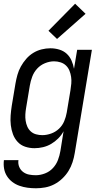

<svg xmlns="http://www.w3.org/2000/svg" viewBox="-27 -787 547 1030"><path d="M166 223Q143 223 120.5 220Q98 217 77 209.5Q56 202 39 189Q22 176 10.5 158Q-1 140 -5 118Q-9 96 -6 72H72Q69 91 76 108Q83 125 97 135.5Q111 146 128.5 149.5Q146 153 165 153Q189 153 214 143.5Q239 134 257 114.5Q275 95 284 71Q293 47 297 23L314 -83Q303 -62 285.5 -44.5Q268 -27 247.5 -15Q227 -3 204 2.5Q181 8 158 8Q132 8 108 0Q84 -8 67.5 -26Q51 -44 42.5 -67Q34 -90 31 -115.5Q28 -141 30 -167Q32 -193 36 -219L56 -339Q60 -362 66.5 -385.5Q73 -409 85 -430.5Q97 -452 113.5 -471Q130 -490 151 -503Q172 -516 196 -522Q220 -528 243 -528Q268 -528 291 -521Q314 -514 330.5 -499Q347 -484 356.5 -462.5Q366 -441 370 -418L387 -520H466L374 34Q370 59 362 83.5Q354 108 340.5 130Q327 152 307 171Q287 190 263.5 202Q240 214 215 218.5Q190 223 166 223ZM200 -62Q223 -62 247 -70.5Q271 -79 289.5 -96.5Q308 -114 317.5 -137Q327 -160 331 -183L351 -303Q354 -321 355.5 -339Q357 -357 354.5 -374.5Q352 -392 345.5 -408Q339 -424 327 -435.5Q315 -447 298 -452.5Q281 -458 263 -458Q239 -458 214.5 -448Q190 -438 172.5 -419Q155 -400 146 -376Q137 -352 133 -328L113 -208Q110 -191 109 -173.5Q108 -156 110.5 -139.5Q113 -123 119.5 -108Q126 -93 138 -82Q150 -71 166.5 -66.5Q183 -62 200 -62ZM279 -578 233 -622 376 -767 432 -713Z"/></svg>

Font: Iosevka Algr
Style: Italic
Weight: 400
Italic angle: -9°
Monospace: yes
Designer: Belleve Invis
Foundry: Belleve Invis
Version: Version 26.0.2; ttfautohint (v1.8.3)